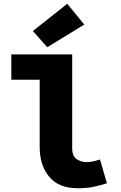

<svg xmlns="http://www.w3.org/2000/svg" viewBox="-20 -984 640 1016"><path d="M391 12Q291 12 240.5 -48.5Q190 -109 190 -206V-562H40V-696H362V-200Q362 -157 386.5 -141.5Q411 -126 437 -126Q453 -126 470 -129.5Q487 -133 509 -140L546 -14Q506 -2 473 5Q440 12 391 12ZM230 -734 154 -820 336 -964 426 -854Z"/></svg>

Font: Source Code Pro ExtraLight Black
Style: Regular
Weight: 900
Monospace: yes
Version: Version 1.018;hotconv 1.0.116;makeotfexe 2.5.65601